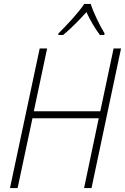

<svg xmlns="http://www.w3.org/2000/svg" viewBox="-20 -962 639 982"><path d="M279 -791 278 -783H303C344 -817 388 -862 422 -900C440 -861 466 -816 491 -783H513L515 -791C491 -829 457 -900 444 -942H411C381 -896 319 -831 279 -791ZM31 0H70L146 -357H485L410 0H448L599 -714H561L493 -393H153L221 -714H183Z"/></svg>

Font: Noto Sans SemiCondensed ExtraLight
Style: Italic
Weight: 200
Width: 4
Italic angle: -12°
Designer: Monotype Design Team
Foundry: Monotype Imaging Inc.
Version: Version 2.013